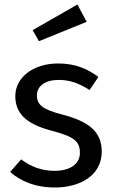

<svg xmlns="http://www.w3.org/2000/svg" viewBox="-20 -821 507 853"><path d="M25 -57C71 -17 135 12 224 12C331 12 432 -38 432 -148C432 -240 368 -283 257 -312C172 -334 144 -354 144 -397C144 -439 181 -466 241 -466C290 -466 331 -451 378 -421L417 -479C367 -517 312 -539 238 -539C129 -539 48 -478 48 -394C48 -320 93 -271 207 -241C309 -214 335 -194 335 -142C335 -92 291 -62 222 -62C165 -62 116 -81 74 -113ZM153 -638 365 -724 324 -801 125 -687Z"/></svg>

Font: FiraGO Unicode
Style: Regular
Weight: 400
Designer: bBox Type
Foundry: bBox Type GmbH
Version: Version 1.001;PS 001.001;hotconv 1.0.88;makeotf.lib2.5.64775